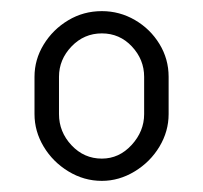

<svg xmlns="http://www.w3.org/2000/svg" viewBox="-20 -755 365 345"><path d="M283 -617V-550Q283 -519 266.5 -491.5Q250 -464 222 -447Q194 -430 163 -430Q131 -430 103 -447Q75 -464 58.5 -491.5Q42 -519 42 -550V-617Q42 -648 58.5 -675Q75 -702 102.5 -718.5Q130 -735 163 -735Q195 -735 222.5 -719Q250 -703 266.5 -676Q283 -649 283 -617ZM163 -695Q131 -695 108.5 -671.5Q86 -648 86 -617V-550Q86 -518 108.5 -494Q131 -470 163 -470Q194 -470 216.5 -494.5Q239 -519 239 -550V-617Q239 -648 217 -671.5Q195 -695 163 -695Z"/></svg>

Font: Dosis
Style: Regular
Weight: 400
Designer: Edgar Tolentino, Pablo Impallari, Igino Marini
Foundry: Edgar Tolentino, Pablo Impallari, Igino Marini
Version: Version 1.007;Glyphs 3.1.1 (3134)